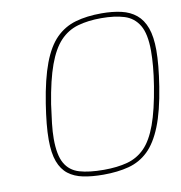

<svg xmlns="http://www.w3.org/2000/svg" viewBox="-83 -815 845 897"><g transform="rotate(-10 340.0 -366.0)"><path d="M336 6Q282 6 240.5 -2.5Q199 -11 170.5 -33Q142 -55 127 -95Q112 -135 112 -199Q112 -234 116 -275.5Q120 -317 128 -368Q146 -482 173.5 -555Q201 -628 240.5 -667.5Q280 -707 333.5 -722.5Q387 -738 457 -738Q509 -738 550.5 -728.5Q592 -719 621 -695Q650 -671 665 -629.5Q680 -588 680 -524Q680 -490 676 -447.5Q672 -405 664 -354Q646 -240 617.5 -169Q589 -98 549.5 -60Q510 -22 457 -8Q404 6 336 6ZM342 -16Q406 -16 454 -29Q502 -42 537 -77.5Q572 -113 597 -181.5Q622 -250 640 -361Q648 -411 651.5 -451.5Q655 -492 655 -525Q655 -606 630.5 -647Q606 -688 561 -702Q516 -716 452 -716Q389 -716 340.5 -702Q292 -688 256.5 -650.5Q221 -613 195.5 -543Q170 -473 152 -361Q145 -312 140.5 -271.5Q136 -231 136 -199Q136 -122 158.5 -82.5Q181 -43 226.5 -29.5Q272 -16 342 -16Z"/></g></svg>

Font: Exo Thin Thin
Style: Italic
Weight: 250
Italic angle: -9°
Version: Version 2.000